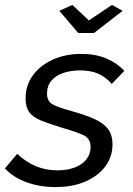

<svg xmlns="http://www.w3.org/2000/svg" viewBox="-44 -750 539 780"><path d="M181 10Q118 10 64 -9.5Q10 -29 -24 -66L26 -125Q62 -91 102.5 -74.5Q143 -58 189 -58Q229 -58 259.5 -69.5Q290 -81 307 -102.5Q324 -124 324 -152Q324 -188 294 -201.5Q264 -215 205 -232Q156 -247 123.5 -260Q91 -273 75.5 -293.5Q60 -314 60 -350Q60 -404 90 -444.5Q120 -485 171 -508Q222 -531 286 -531Q345 -531 389 -512Q433 -493 461 -462L410 -409Q385 -438 354 -451Q323 -464 282 -464Q243 -464 212.5 -453.5Q182 -443 164.5 -422Q147 -401 147 -370Q147 -339 169 -326.5Q191 -314 246 -299Q300 -284 337.5 -267.5Q375 -251 394 -227Q413 -203 413 -163Q413 -114 384.5 -75Q356 -36 304 -13Q252 10 181 10ZM197 -706 250 -730 317 -667 411 -730 454 -706 338 -616H274Z"/></svg>

Font: Raleway Thin Medium
Style: Italic
Weight: 500
Italic angle: -12°
Version: Version 4.026